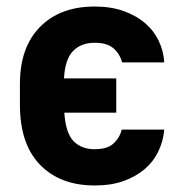

<svg xmlns="http://www.w3.org/2000/svg" viewBox="-20 -559 555 588"><path d="M270 9Q164 9 102.5 -54.5Q41 -118 41 -238V-302Q41 -414 102.5 -476.5Q164 -539 270 -539Q320 -539 359 -525Q398 -511 425 -487.5Q452 -464 466.5 -433Q481 -402 483 -368H354Q347 -394 327.5 -411Q308 -428 270 -428Q228 -428 203.5 -402.5Q179 -377 176 -319H336V-214H177Q181 -152 205 -127Q229 -102 270 -102Q308 -102 327 -119Q346 -136 353 -162H483Q480 -127 465 -95.5Q450 -64 423 -41Q396 -18 358 -4.5Q320 9 270 9Z"/></svg>

Font: 
Style: 㨦
Weight: 700
Designer: A.Korolkova, Vitaly Kuzmin
Foundry: ParaType Ltd
Version: Version 2.000